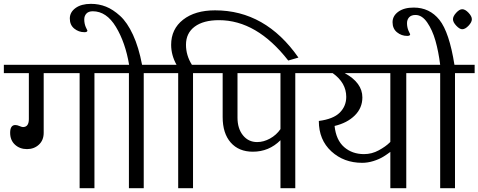

<svg xmlns="http://www.w3.org/2000/svg" viewBox="-33 -992 2521 1012"><path d="M464.8 0V-606.4H568.4V-650.4H-12.7V-606.4H119.1V-364.3Q119.1 -322.3 87.9 -322.3Q82 -322.3 69.8 -327.6Q57.6 -333 47.9 -333Q20.5 -333 20.5 -292Q20.5 -252.9 45.9 -229.5Q71.3 -206.1 109.4 -206.1Q146.5 -206.1 171.9 -229.5Q197.3 -252.9 197.3 -292V-606.4H386.7V0Z M724.6 0V-606.4H828.1V-650.4H543V-606.4H646.5V0ZM715.8 -650.4Q698.2 -743.2 668 -808.6Q637.7 -874 600.1 -908.2Q562.5 -942.4 525.4 -957Q488.3 -971.7 446.3 -971.7Q395.5 -971.7 365.2 -949.7Q335 -927.7 335 -894.5Q335 -860.4 358.4 -841.3Q381.8 -822.3 412.1 -822.3Q427.7 -822.3 427.7 -831.1L418.9 -849.6Q411.1 -868.2 411.1 -889.6Q411.1 -908.2 422.4 -920.4Q433.6 -932.6 456.1 -932.6Q528.3 -932.6 578.1 -850.1Q627.9 -767.6 647.5 -650.4Z M984.4 0V-606.4H1087.9V-650.4H978.5Q947.3 -700.2 947.3 -755.9Q947.3 -817.4 993.2 -851.6Q1039.1 -885.7 1121.1 -885.7Q1320.3 -885.7 1486.3 -672.9L1540 -688.5Q1366.2 -937.5 1100.6 -937.5Q995.1 -937.5 932.1 -888.2Q869.1 -838.9 869.1 -755.9Q869.1 -701.2 897.5 -650.4H802.7V-606.4H906.2V0Z M1218.8 -372.1V-606.4H1445.3V-311.5Q1423.8 -280.3 1390.1 -261.7Q1356.4 -243.2 1322.3 -243.2Q1276.4 -243.2 1247.6 -278.8Q1218.8 -314.5 1218.8 -372.1ZM1523.4 0V-606.4H1627V-650.4H1062.5V-606.4H1140.6V-375Q1140.6 -289.1 1183.1 -240.7Q1225.6 -192.4 1299.8 -192.4Q1384.8 -192.4 1445.3 -252.9V0Z M2024.4 -191.4V0H2108.4V-606.4H2209V-650.4H1601.6V-606.4H1720.7Q1792 -555.7 1792 -481.4Q1792 -432.6 1757.8 -398.4Q1723.6 -364.3 1647.5 -354.5Q1647.5 -254.9 1713.4 -194.3Q1779.3 -133.8 1876 -133.8Q1905.3 -133.8 1935.1 -143.1Q1964.8 -152.3 1987.3 -166Q2007.8 -178.7 2024.4 -191.4ZM2024.4 -606.4V-244.1Q2022.5 -242.2 2020.5 -240.2Q2000 -219.7 1963.4 -199.7Q1926.8 -179.7 1885.7 -179.7Q1823.2 -179.7 1780.8 -216.8Q1738.3 -253.9 1730.5 -328.1Q1796.9 -343.8 1836.9 -383.3Q1877 -422.9 1877 -478.5Q1877 -555.7 1784.2 -606.4Z M2403.3 -943.4Q2388.7 -943.4 2371.6 -924.8Q2354.5 -906.2 2354.5 -890.6Q2354.5 -875 2372.1 -856.4Q2389.6 -837.9 2403.3 -837.9Q2418.9 -837.9 2436.5 -856.4Q2454.1 -875 2454.1 -890.6Q2454.1 -906.2 2436.5 -924.8Q2418.9 -943.4 2403.3 -943.4ZM2362.3 -650.4Q2335 -822.3 2283.2 -887.2Q2231.4 -952.1 2147.5 -952.1Q2096.7 -952.1 2066.4 -930.2Q2036.1 -908.2 2036.1 -875Q2036.1 -840.8 2059.6 -821.8Q2083 -802.7 2113.3 -802.7Q2128.9 -802.7 2128.9 -811.5L2120.1 -830.1Q2112.3 -848.6 2112.3 -870.1Q2112.3 -888.7 2123.5 -900.9Q2134.8 -913.1 2157.2 -913.1Q2191.4 -913.1 2218.8 -873.5Q2246.1 -834 2262.2 -777.3Q2278.3 -720.7 2287.1 -650.4ZM2365.2 0V-606.4H2468.8V-650.4H2183.6V-606.4H2287.1V0Z"/></svg>

Font: Kurale
Style: Regular
Weight: 400
Version: 1.0; ttfautohint (v1.3)